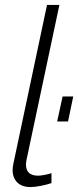

<svg xmlns="http://www.w3.org/2000/svg" viewBox="-20 -750 317 776"><path d="M103 6Q69 6 50 -12.5Q31 -31 31 -63Q31 -75 34 -88L170 -730H220L87 -103Q86 -98 85.5 -93.5Q85 -89 85 -85Q85 -40 134 -40Q144 -40 159.5 -43Q175 -46 188 -50V-10Q171 -4 146 1Q121 6 103 6ZM211 -259 233 -360H276L255 -259Z"/></svg>

Font: Raleway Light
Style: Italic
Weight: 300
Italic angle: -12°
Designer: Matt McInerney, Pablo Impallari, Rodrigo Fuenzalida
Foundry: Matt McInerney, Pablo Impallari, Rodrigo Fuenzalida
Version: Version 4.026